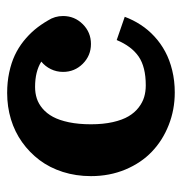

<svg xmlns="http://www.w3.org/2000/svg" viewBox="-6 -493 509 537"><g transform="rotate(-90 248.5 -224.5)"><path d="M344.7 -363.5Q316.9 -380.9 273.9 -380.9Q256.6 -380.9 241.7 -376.1Q226.8 -371.3 213.3 -359.9Q199.7 -348.4 190.2 -330.8Q180.7 -313.2 175 -286.1Q169.4 -259 169.4 -224.6Q169.4 -190.2 175.5 -163.3Q181.6 -136.5 191.8 -119.4Q201.9 -102.3 216.2 -91.3Q230.5 -80.3 245.6 -75.8Q260.7 -71.3 278.3 -71.3Q329.8 -71.3 358.8 -91.2Q387.7 -111.1 405 -152.6L470 -130.1Q461.2 -106.4 447.6 -85.6Q434.1 -64.7 415 -47.1Q396 -29.5 372.7 -17Q349.4 -4.4 320.1 2.7Q290.8 9.8 258.3 9.8Q210.2 9.8 167.4 -7.1Q124.5 -23.9 92.9 -54.1Q61.3 -84.2 42.8 -128.4Q24.4 -172.6 24.4 -224.6Q24.4 -266.4 36.1 -303.2Q47.9 -340.1 69.2 -368.4Q90.6 -396.7 119.4 -417.2Q148.2 -437.7 183.3 -448.4Q218.5 -459 257.1 -459Q287.6 -459 314.5 -453.2Q341.3 -447.5 362.4 -437.6Q383.5 -427.7 401.9 -413.1Q420.2 -398.4 434 -382Q447.8 -365.5 459.7 -345Q472.2 -325.7 472.2 -302.7Q472.2 -270.3 449.3 -247.4Q426.5 -224.6 394 -224.6Q361.6 -224.6 338.7 -247.4Q315.9 -270.3 315.9 -302.7Q315.9 -320.8 323.6 -336.7Q331.3 -352.5 344.7 -363.5Z"/></g></svg>

Font: Orelega One
Style: Regular
Weight: 400
Version: Version 1.1 ; ttfautohint (v1.8.3)